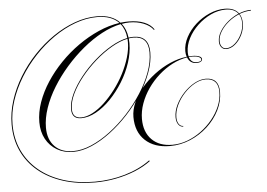

<svg xmlns="http://www.w3.org/2000/svg" viewBox="-92 -993 2058 1478"><g transform="rotate(-5 937.5 -253.5)"><path d="M709 -890Q825 -890 885 -825Q917 -829 948 -829Q1017 -829 1067 -809Q1117 -789 1142 -751L1137 -747Q1113 -781 1063.5 -801Q1014 -821 954 -821Q925 -821 894 -815Q929 -771 937 -705Q956 -708 974 -708Q1094 -708 1094 -578Q1094 -505 1064.5 -424Q1035 -343 984 -263.5Q933 -184 867 -112.5Q801 -41 727.5 14.5Q654 70 579.5 102Q505 134 437 134Q366 134 311.5 102Q257 70 226.5 14Q196 -42 196 -116Q196 -192 223.5 -270Q251 -348 300 -423Q349 -498 414.5 -565.5Q480 -633 556 -686.5Q632 -740 713.5 -776Q795 -812 877 -824Q819 -884 709 -884Q625 -884 539 -852.5Q453 -821 372.5 -765Q292 -709 222.5 -635Q153 -561 100.5 -475Q48 -389 18.5 -298Q-11 -207 -11 -117Q-11 -6 31.5 85Q74 176 152.5 241.5Q231 307 340 342Q449 377 583 377Q704 377 816.5 344Q929 311 1011 251L1018 255Q965 295 895 323.5Q825 352 745.5 367.5Q666 383 583 383Q447 383 336.5 347.5Q226 312 146.5 246Q67 180 24.5 88Q-18 -4 -18 -117Q-18 -209 11.5 -301.5Q41 -394 93.5 -480.5Q146 -567 216 -641Q286 -715 367.5 -771Q449 -827 536 -858.5Q623 -890 709 -890ZM243 -70Q243 22 294.5 75Q346 128 437 128Q504 128 577.5 96.5Q651 65 724 10Q797 -45 862.5 -116Q928 -187 979 -266.5Q1030 -346 1059 -425.5Q1088 -505 1088 -578Q1088 -702 974 -702Q957 -702 938 -699Q940 -681 940 -662Q940 -589 915 -512.5Q890 -436 846.5 -366Q803 -296 749 -240Q695 -184 635.5 -151.5Q576 -119 520 -119Q448 -119 448 -195Q448 -250 478 -313.5Q508 -377 558.5 -440.5Q609 -504 671.5 -559Q734 -614 800.5 -652.5Q867 -691 927 -703Q921 -770 885 -814Q813 -799 738 -759Q663 -719 591 -659.5Q519 -600 456 -528Q393 -456 345 -378Q297 -300 270 -221Q243 -142 243 -70ZM454 -195Q454 -125 520 -125Q562 -125 608.5 -149.5Q655 -174 700.5 -216.5Q746 -259 787.5 -314Q829 -369 860.5 -430Q892 -491 910.5 -553Q929 -615 929 -671Q929 -685 928 -697Q869 -685 803.5 -647Q738 -609 676 -554.5Q614 -500 563.5 -437Q513 -374 483.5 -311.5Q454 -249 454 -195ZM1183 154Q1061 154 991 88Q921 22 921 -93Q921 -148 946.5 -205.5Q972 -263 1016.5 -315.5Q1061 -368 1118.5 -411.5Q1176 -455 1240.5 -483.5Q1305 -512 1370 -519Q1363 -539 1363 -563Q1363 -617 1391.5 -670.5Q1420 -724 1467.5 -767Q1515 -810 1574 -836Q1633 -862 1693 -862Q1768 -862 1801 -817Q1848 -836 1893 -836V-830Q1850 -830 1804 -812Q1823 -783 1823 -740Q1823 -693 1802 -650Q1781 -607 1748 -579.5Q1715 -552 1679 -552Q1656 -552 1641.5 -569.5Q1627 -587 1627 -615Q1627 -654 1650.5 -692.5Q1674 -731 1712.5 -763.5Q1751 -796 1796 -815Q1766 -855 1699 -855Q1642 -855 1585.5 -828.5Q1529 -802 1482.5 -758Q1436 -714 1408.5 -660.5Q1381 -607 1381 -553Q1381 -535 1385 -521Q1398 -522 1412 -522Q1447 -522 1467 -513.5Q1487 -505 1486 -490Q1486 -479 1474 -472Q1462 -465 1442 -465Q1392 -465 1372 -514Q1314 -505 1258 -476Q1202 -447 1152.5 -403Q1103 -359 1065.5 -305Q1028 -251 1006.5 -191Q985 -131 985 -72Q985 29 1043 87.5Q1101 146 1202 146Q1260 146 1317 125Q1374 104 1424.5 67Q1475 30 1514 -18Q1553 -66 1575 -119.5Q1597 -173 1597 -228Q1597 -333 1499 -333Q1457 -333 1413.5 -308.5Q1370 -284 1332.5 -243.5Q1295 -203 1272.5 -155Q1250 -107 1250 -61Q1250 -30 1263 -10.5Q1276 9 1297 9V14Q1273 14 1258.5 -7.5Q1244 -29 1244 -63Q1244 -110 1267.5 -158.5Q1291 -207 1329 -247.5Q1367 -288 1412 -313Q1457 -338 1501 -338Q1602 -338 1602 -228Q1602 -155 1567.5 -86.5Q1533 -18 1473.5 36.5Q1414 91 1339 122.5Q1264 154 1183 154ZM1633 -617Q1633 -590 1645.5 -574Q1658 -558 1679 -558Q1713 -558 1745 -585Q1777 -612 1797.5 -654.5Q1818 -697 1818 -741Q1818 -783 1800 -810Q1755 -792 1717 -760.5Q1679 -729 1656 -691.5Q1633 -654 1633 -617ZM1415 -517Q1401 -517 1386 -516Q1400 -471 1442 -471Q1480 -471 1480 -489Q1480 -501 1462 -509Q1444 -517 1415 -517Z"/></g></svg>

Font: Ballet 72pt
Style: Regular
Weight: 400
Designer: Maximiliano R. Sproviero
Foundry: Omnibus-Type
Version: Version 1.100; ttfautohint (v1.8.3)